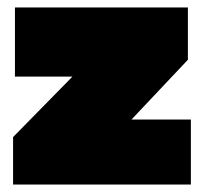

<svg xmlns="http://www.w3.org/2000/svg" viewBox="-20 -494 546 514"><path d="M15 0V-127L174 -289H20V-474H483V-334L332 -174H491V0Z"/></svg>

Font: Kanit Black
Style: Regular
Weight: 900
Designer: Katatrad Team
Foundry: CadsonDemak
Version: Version 2.000; ttfautohint (v1.8.3)